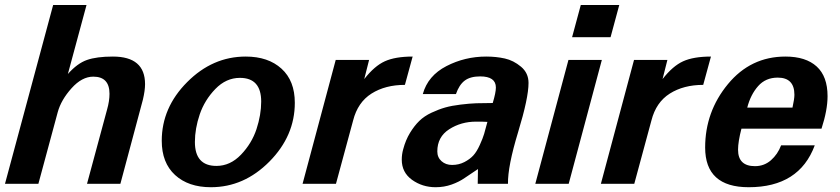

<svg xmlns="http://www.w3.org/2000/svg" viewBox="-25 -742 3392 775"><path d="M560.5 -402.3C560.5 -476.6 517.3 -513.7 430.7 -513.7C387 -513.7 352.2 -509.1 326.2 -500C300.1 -490.9 274.4 -472 249 -443.4L324.2 -721.7H189.5L-4.9 0H129.9L208 -289.1C217.1 -322.3 235.7 -354.5 263.7 -385.7C291.7 -417 321 -432.6 351.6 -432.6C395.2 -432.6 417 -409.5 417 -363.3C417 -343.8 413.7 -322.6 407.2 -299.8L326.2 0H460.9L551.8 -339.8C557.6 -364.6 560.5 -385.4 560.5 -402.3Z M1165 -327.1C1165 -386.4 1147.1 -432.3 1111.3 -464.8C1075.5 -497.4 1027.3 -513.7 966.8 -513.7C877.6 -513.7 798.8 -479.3 730.5 -410.6C662.1 -342 627.9 -263 627.9 -173.8C627.9 -114.6 645.8 -68.5 681.6 -35.6C717.4 -2.8 765.6 13.7 826.2 13.7C915.4 13.7 994.1 -20.8 1062.5 -89.8C1130.9 -158.9 1165 -238 1165 -327.1ZM1029.3 -332C1029.3 -296.2 1022.9 -259.1 1010.3 -220.7C997.6 -182.3 976.7 -147.9 947.8 -117.7C918.8 -87.4 885.7 -72.3 848.6 -72.3C790.7 -72.3 761.7 -104.5 761.7 -168.9C761.7 -204.8 768.2 -241.9 781.2 -280.3C794.3 -318.7 815.3 -352.9 844.2 -382.8C873.2 -412.8 906.2 -427.7 943.4 -427.7C1000.7 -427.7 1029.3 -395.8 1029.3 -332Z M1640.6 -513.7C1593.8 -513.7 1556.3 -507.3 1528.3 -494.6C1500.3 -481.9 1472.7 -458 1445.3 -422.9L1464.8 -500H1330.1L1196.3 0H1331.1L1400.4 -255.9C1412.8 -304.7 1437.5 -340.8 1474.6 -364.3C1511.7 -387.7 1556.6 -399.4 1609.4 -399.4Z M2108.4 -407.2C2108.4 -433.9 2098.3 -455.7 2078.1 -472.7C2057.9 -489.6 2036.1 -500.7 2012.7 -505.9C1989.3 -511.1 1964.2 -513.7 1937.5 -513.7C1880.2 -513.7 1826.7 -500.8 1776.9 -475.1C1727.1 -449.4 1695.3 -411.8 1681.6 -362.3H1815.4C1823.9 -387 1835.6 -405.1 1850.6 -416.5C1865.6 -427.9 1886.4 -433.6 1913.1 -433.6C1955.4 -433.6 1976.6 -418.6 1976.6 -388.7C1976.6 -375 1972.3 -354.2 1963.9 -326.2C1937.8 -326.2 1915.7 -325.8 1897.5 -325.2C1879.2 -324.5 1858.1 -322.8 1834 -319.8C1809.9 -316.9 1789.2 -313 1772 -308.1C1754.7 -303.2 1736.3 -296.2 1716.8 -287.1C1697.3 -278 1680.8 -266.9 1667.5 -253.9C1654.1 -240.9 1641.6 -224.8 1629.9 -205.6C1618.2 -186.4 1609 -164.4 1602.5 -139.6C1598.6 -126 1596.7 -112 1596.7 -97.7C1596.7 -63.2 1610.5 -36 1638.2 -16.1C1665.9 3.7 1697.6 13.7 1733.4 13.7C1756.2 13.7 1777.7 10.1 1797.9 2.9C1818 -4.2 1835.8 -13.2 1851.1 -23.9L1904.3 -59.6L1903.3 0H2025.4C2024.7 -47.5 2038.4 -117.2 2066.4 -209C2094.4 -300.8 2108.4 -366.9 2108.4 -407.2ZM1942.4 -250C1937.2 -229.8 1932.8 -213.7 1929.2 -201.7C1925.6 -189.6 1919.8 -174.6 1911.6 -156.7C1903.5 -138.8 1894.9 -124.8 1885.7 -114.7C1876.6 -104.7 1864.6 -95.7 1849.6 -87.9C1834.6 -80.1 1818 -76.2 1799.8 -76.2C1782.9 -76.2 1768.7 -81.2 1757.3 -91.3C1745.9 -101.4 1740.2 -114.6 1740.2 -130.9C1740.2 -169.9 1756.2 -199.7 1788.1 -220.2C1820 -240.7 1856.1 -251 1896.5 -251C1917.3 -251 1932.6 -250.7 1942.4 -250Z M2474.6 -721.7H2319.3L2284.2 -591.8H2439.5ZM2404.3 -500H2269.5L2135.7 0H2270.5Z M2844.7 -513.7C2797.9 -513.7 2760.4 -507.3 2732.4 -494.6C2704.4 -481.9 2676.8 -458 2649.4 -422.9L2668.9 -500H2534.2L2400.4 0H2535.2L2604.5 -255.9C2616.9 -304.7 2641.6 -340.8 2678.7 -364.3C2715.8 -387.7 2760.7 -399.4 2813.5 -399.4Z M3315.4 -353.5C3315.4 -406.9 3300.8 -446.9 3271.5 -473.6C3242.2 -500.3 3200.2 -513.7 3145.5 -513.7C3051.8 -513.7 2974.3 -476.6 2913.1 -402.3C2851.9 -328.1 2821.3 -242.8 2821.3 -146.5C2821.3 -39.7 2879.9 13.7 2997.1 13.7C3133.1 13.7 3222 -42.6 3263.7 -155.3H3127.9C3118.8 -131.2 3105.1 -111.2 3086.9 -95.2C3068.7 -79.3 3047.2 -71.3 3022.5 -71.3C2976.9 -71.3 2954.1 -93.4 2954.1 -137.7C2954.1 -159.2 2958.7 -187.5 2967.8 -222.7H3291C3307.3 -272.8 3315.4 -316.4 3315.4 -353.5ZM3181.6 -359.4C3181.6 -348.3 3179 -331.1 3173.8 -307.6H2991.2C3000.3 -342.8 3015 -371.7 3035.2 -394.5C3055.3 -417.3 3081.7 -428.7 3114.3 -428.7C3159.2 -428.7 3181.6 -405.6 3181.6 -359.4Z"/></svg>

Font: FreeUniversal
Style: BoldItalic
Weight: 700
Italic angle: -11°
Version: Version 1.001